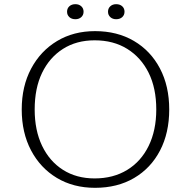

<svg xmlns="http://www.w3.org/2000/svg" viewBox="-20 -892 915 919"><path d="M435 7Q331 7 252 -40.5Q173 -88 128.5 -172.5Q84 -257 84 -368Q84 -479 129 -563.5Q174 -648 253 -695.5Q332 -743 435 -743Q541 -743 621 -696Q701 -649 745.5 -564.5Q790 -480 790 -368Q790 -256 746 -171.5Q702 -87 622 -40Q542 7 435 7ZM433 -38Q522 -38 588.5 -78.5Q655 -119 691.5 -193.5Q728 -268 728 -368Q728 -470 691.5 -543.5Q655 -617 589 -658Q523 -699 433 -699Q346 -699 281.5 -658Q217 -617 181.5 -543.5Q146 -470 146 -368Q146 -268 181.5 -194Q217 -120 281.5 -79Q346 -38 433 -38ZM341 -800Q323 -800 312 -810Q301 -820 301 -836Q301 -852 312 -862Q323 -872 341 -872Q358 -872 369 -862Q380 -852 380 -836Q380 -820 369 -810Q358 -800 341 -800ZM536 -800Q519 -800 508 -810Q497 -820 497 -836Q497 -852 508 -862Q519 -872 536 -872Q554 -872 565 -862Q576 -852 576 -836Q576 -820 565 -810Q554 -800 536 -800Z"/></svg>

Font: Hahmlet ExtraLight
Style: Regular
Weight: 250
Designer: Minjoo Ham & Mark Frömberg
Foundry: hypertype
Version: Version 1.002